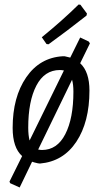

<svg xmlns="http://www.w3.org/2000/svg" viewBox="-20 -715 451 850"><path d="M328 -695 336 -694 365 -655 363 -646Q274 -576 195 -519L186 -520L165 -550Q257 -625 328 -695ZM258 -466H266Q275 -464 291 -460L335 -549L373 -531L378 -523L335 -435Q376 -397 376 -314Q376 -175 318 -87.5Q260 0 157 9L148 8Q130 4 122 1L67 115L25 96L22 89L78 -24Q36 -61 36 -149Q36 -285 96 -372.5Q156 -460 258 -466ZM245 -405Q177 -405 141 -336Q105 -267 105 -150Q105 -116 111 -93L263 -403Q253 -405 245 -405ZM305 -309Q305 -341 299 -362L149 -53Q159 -51 166 -51Q233 -51 269 -121Q305 -191 305 -309Z"/></svg>

Font: Alegreya Sans
Style: Italic
Weight: 400
Italic angle: -7°
Designer: Juan Pablo del Peral
Foundry: Huerta Tipografica
Version: Version 2.007